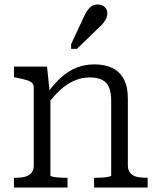

<svg xmlns="http://www.w3.org/2000/svg" viewBox="-20 -833 705 853"><path d="M42 0V-43H45Q71 -43 90 -47.5Q109 -52 119.5 -64.5Q130 -77 130 -99V-443Q130 -458 121.5 -465.5Q113 -473 95.5 -478Q78 -483 52 -488L42 -490V-537H189L201 -420L204 -415V-53Q204 -50 216 -47.5Q228 -45 245 -44Q262 -43 276 -43H280V0ZM636 0H398V-43H401Q415 -43 432 -44Q449 -45 461.5 -47.5Q474 -50 474 -53V-385Q474 -421 465 -443.5Q456 -466 435 -477.5Q414 -489 378 -489Q344 -489 312 -475.5Q280 -462 250 -435.5Q220 -409 191 -369L189 -417Q219 -460 251.5 -489Q284 -518 320.5 -532.5Q357 -547 399 -547Q447 -547 480 -530.5Q513 -514 530.5 -480.5Q548 -447 548 -396V-99Q548 -77 558.5 -64.5Q569 -52 588 -47.5Q607 -43 633 -43H636ZM352 -757Q360 -775 369 -787.5Q378 -800 389 -806.5Q400 -813 414 -813Q434 -813 445.5 -801.5Q457 -790 457 -774Q457 -763 452.5 -752.5Q448 -742 440 -732Q432 -722 421 -712L322 -616H296V-637Z"/></svg>

Font: Roboto Serif 20pt Light
Style: Regular
Weight: 300
Version: Version 1.008